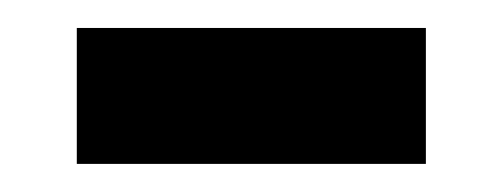

<svg xmlns="http://www.w3.org/2000/svg" viewBox="-20 -337 362 138"><path d="M35.2 -219.2V-316.9H286.1V-219.2Z"/></svg>

Font: f42132580099584   
Style: Regular
Weight: 600
Foundry: Ascender Corporation
Version: Version 1.10